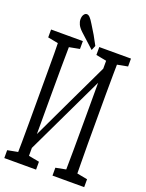

<svg xmlns="http://www.w3.org/2000/svg" viewBox="-187 -978 860 1128"><g transform="rotate(20 242.5 -414.0)"><path d="M50.8 66.9Q52.2 5.9 52.7 -55.4Q53.2 -116.7 53.2 -179.7Q53.2 -242.7 53.2 -305.2V-364.3Q53.2 -426.8 53.2 -488.8Q53.2 -550.8 53 -613.3Q52.7 -675.8 50.8 -736.8H121.6Q120.1 -646 119.6 -552.2Q119.1 -458.5 119.1 -364.3V66.9ZM351.6 66.9Q353 -23.9 353.5 -119.9Q354 -215.8 354 -327.6V-736.8H422.4Q421.4 -676.8 420.7 -614.7Q419.9 -552.7 419.9 -490.2Q419.9 -427.7 419.9 -364.3V-305.2Q419.9 -244.1 419.9 -181.6Q419.9 -119.1 420.9 -57.1Q421.9 4.9 422.4 66.9ZM-12.7 66.9V17.6L80.1 0H93.3L186 17.6V66.9ZM-12.7 -687.5V-736.8H186V-687.5L93.3 -669.9H80.1ZM288.6 66.9V17.6L379.9 0H394L486.8 17.6V66.9ZM288.6 -687.5V-736.8H486.8V-687.5L394 -669.9H379.9ZM81.1 35.2 72.3 -50.8H81.1L236.8 -379.4L392.6 -706.5L401.9 -618.2H392.6L236.8 -291.5ZM264.6 -734.9 252.4 -705.1Q230 -725.1 207.8 -745.8Q185.5 -766.6 164.1 -785.6Q144 -804.7 136.5 -821Q128.9 -837.4 128.9 -852.5Q128.9 -871.1 136.5 -882.3Q144 -893.6 154.8 -893.6Q164.1 -893.6 174.1 -883.5Q184.1 -873.5 199.2 -848.1Q216.8 -820.8 233.2 -792.5Q249.5 -764.2 264.6 -734.9Z"/></g></svg>

Font: Scarab Serif
Style: Condensed
Weight: 400
Designer: John Roberts
Foundry: Scarab
Version: 1.0